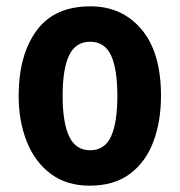

<svg xmlns="http://www.w3.org/2000/svg" viewBox="-20 -577 569 607"><path d="M489 -274Q489 -194 465 -129.5Q441 -65 391 -27.5Q341 10 263 10Q191 10 141 -27Q91 -64 65 -128.5Q39 -193 39 -274Q39 -402 95 -479.5Q151 -557 266 -557Q366 -557 427.5 -484Q489 -411 489 -274ZM178 -274Q178 -190 198.5 -146Q219 -102 265 -102Q311 -102 331 -145.5Q351 -189 351 -274Q351 -359 331 -402Q311 -445 265 -445Q219 -445 198.5 -402Q178 -359 178 -274Z"/></svg>

Font: Noto Sans Myanmar UI Condensed
Style: Bold
Weight: 700
Width: 3
Designer: Monotype Design Team
Foundry: Monotype Imaging Inc.
Version: Version 2.103; ttfautohint (v1.8.4.7-5d5b)